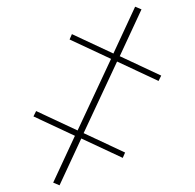

<svg xmlns="http://www.w3.org/2000/svg" viewBox="-20 -547 582 574"><path d="M139 -1 158 7 223 -133 347 -75 354 -91 230 -149 330 -363 454 -305 462 -321 338 -379 403 -519 384 -527 319 -387 195 -445 188 -429 312 -371 212 -157 88 -215 80 -199 204 -141Z"/></svg>

Font: Fixel Text Thin
Style: Regular
Weight: 100
Width: 4
Designer: AlfaBravo + MacPaw
Foundry: Kyrylo Tkachov, Marchela Mozhyna, Serhii Makarenko, Maria Weinstein, Zakhar Kryvoshyya
Version: Version 1.211